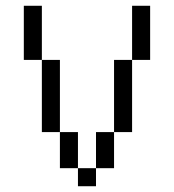

<svg xmlns="http://www.w3.org/2000/svg" viewBox="-20 -645 602 665"><path d="M62.5 -625V-437.5H125V-625ZM125 -187.5H187.5V-437.5H125ZM187.5 -62.5H250V-187.5H187.5ZM250 0H312.5V-62.5H250ZM312.5 -62.5H375V-187.5H312.5ZM375 -187.5H437.5V-437.5H375ZM437.5 -437.5H500V-625H437.5Z"/></svg>

Font: ChillMoonMono
Style: Regular
Weight: 400
Designer: Warren2060
Foundry: ChillType
Version: Version 1.000;Glyphs 3.1.1 (3135)